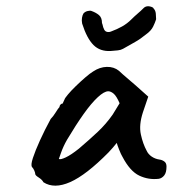

<svg xmlns="http://www.w3.org/2000/svg" viewBox="-20 -605 549 610"><path d="M118 -26Q114 -34 103 -41Q92 -48 92 -52Q92 -56 89 -63Q86 -70 82 -74Q77 -80 84.5 -103Q92 -126 107 -159Q122 -192 141 -227Q149 -235 157 -248Q165 -261 169 -265Q169 -269 172 -272.5Q175 -276 179 -276L185 -289Q186 -293 196 -305Q206 -317 221 -331.5Q236 -346 251 -359Q266 -372 276 -378Q297 -392 319.5 -392.5Q342 -393 358 -380Q361 -377 370.5 -368.5Q380 -360 392 -350Q404 -340 414 -331L451 -298L434 -248Q421 -208 427.5 -178Q434 -148 446 -126Q451 -115 462 -107.5Q473 -100 487 -98Q495 -97 502 -92Q509 -87 509 -76Q509 -57 502 -48Q495 -39 485 -37Q452 -33 422.5 -47Q393 -61 369 -107Q365 -113 358.5 -129.5Q352 -146 351 -151Q347 -146 339 -136.5Q331 -127 325 -121Q254 -49 203 -26.5Q152 -4 118 -26ZM167 -100Q172 -97 189 -105Q206 -113 231 -133Q265 -162 291 -186.5Q317 -211 338 -241L360 -277Q350 -300 341 -307.5Q332 -315 324 -315Q311 -315 290.5 -296Q270 -277 245.5 -242.5Q221 -208 193 -161Q181 -140 174 -120Q167 -100 167 -100ZM332 -443Q298 -441 277 -462Q256 -483 241 -530Q239 -540 240.5 -548.5Q242 -557 245 -562Q250 -568 258.5 -570Q267 -572 271 -570Q285 -565 294.5 -557Q304 -549 304 -532Q306 -527 307 -522Q308 -517 309 -516Q312 -506 319 -504Q326 -502 333 -505Q352 -512 368 -521Q384 -530 397 -543Q408 -554 417.5 -562Q427 -570 437 -580L438 -581Q446 -587 456.5 -584.5Q467 -582 468 -578Q474 -572 475 -562Q476 -552 476 -544L475 -541Q473 -534 466.5 -520.5Q460 -507 443 -495Q426 -481 409 -471.5Q392 -462 371 -450Q364 -446 354.5 -445Q345 -444 332 -443Z"/></svg>

Font: Caveat SemiBold
Style: Regular
Weight: 600
Designer: Pablo Impallari
Foundry: Pablo Impallari
Version: Version 2.000